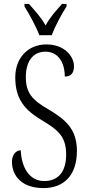

<svg xmlns="http://www.w3.org/2000/svg" viewBox="-20 -951 451 981"><path d="M181 -771H244C261 -816 295 -880 320 -918V-931H297C265 -895 236 -864 213 -821C189 -864 159 -895 128 -931H105V-918C129 -880 164 -816 181 -771ZM202 10C308 10 373 -57 373 -180C373 -289 317 -339 231 -390C144 -440 112 -476 112 -558C112 -634 146 -687 212 -687C278 -687 311 -631 311 -560C340 -560 358 -575 358 -612C358 -665 308 -724 217 -724C122 -724 58 -654 58 -556C58 -443 108 -389 190 -339C278 -287 318 -253 318 -161C318 -74 278 -26 206 -26C130 -26 90 -95 86 -183C58 -183 41 -155 41 -125C41 -54 90 10 202 10Z"/></svg>

Font: Noto Serif Hebrew ExtraCondensed Light
Style: Regular
Weight: 300
Width: 2
Designer: Monotype Design Team
Foundry: Monotype Imaging Inc.
Version: Version 2.004